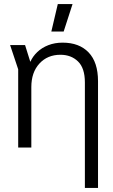

<svg xmlns="http://www.w3.org/2000/svg" viewBox="-20 -730 560 950"><path d="M400 200V-322Q400 -393 366 -426Q332 -459 279 -459Q215 -459 175 -415.5Q135 -372 135 -299V0H70V-387L30 -507H104L130 -424Q142 -451 164.5 -472.5Q187 -494 219 -506.5Q251 -519 290 -519Q372 -519 418.5 -470.5Q465 -422 465 -328V200ZM234 -574 266 -710H339L295 -574Z"/></svg>

Font: TikTok Sans Light
Style: Regular
Weight: 300
Version: Version 4.000